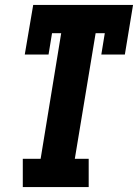

<svg xmlns="http://www.w3.org/2000/svg" viewBox="-20 -755 557 775"><path d="M72 0V-114H144L227 -621H190L176 -535H80L114 -735H517L484 -535H389L403 -621H366L282 -114H338V0Z"/></svg>

Font: Iosevka Slab Heavy Oblique
Style: Regular
Weight: 900
Italic angle: -9°
Monospace: yes
Designer: Belleve Invis
Foundry: Belleve Invis
Version: Version 11.1.1; ttfautohint (v1.8.3)